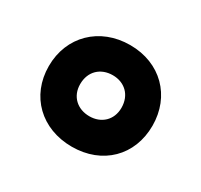

<svg xmlns="http://www.w3.org/2000/svg" viewBox="-86 -900 596 568"><g transform="rotate(30 212.5 -616.5)"><path d="M213 -443C317 -443 389 -514 389 -616C389 -717 317 -790 213 -790C109 -790 35 -717 35 -616C35 -514 109 -443 213 -443ZM213 -547C172 -547 142 -574 142 -616C142 -660 172 -687 213 -687C253 -687 283 -660 283 -616C283 -574 253 -547 213 -547Z"/></g></svg>

Font: Noto Sans Malayalam UI ExtraBold
Style: Regular
Weight: 800
Designer: Jelle Bosma - Monotype Design Team
Foundry: Monotype Imaging Inc.
Version: Version 2.104